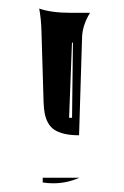

<svg xmlns="http://www.w3.org/2000/svg" viewBox="-20 -506 284 441"><path d="M70.1 -486.3Q98.4 -476.6 141.1 -476.6H186.8Q169.2 -447.8 168.5 -419.9L161.6 -195.3Q141.8 -195.3 127.7 -198.7Q113.5 -202.1 104.6 -208.1Q95.7 -214.1 90.3 -224Q85 -233.9 82.8 -244.9Q80.6 -255.9 80.1 -271.2L75.2 -435.3Q74.5 -462.2 70.1 -486.3ZM78.1 -86.9V-97.7H162.1Q133.8 -85 102.3 -85Q89.4 -85 78.1 -86.9ZM138.7 -235.4H145.5L147.5 -408.2L145.3 -407.7Z"/></svg>

Font: AgreloyInT3
Style: Medium
Weight: 400
Designer: gluk
Foundry: gluk
Version: Version 0.27